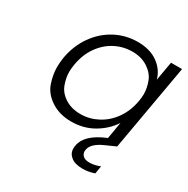

<svg xmlns="http://www.w3.org/2000/svg" viewBox="-170 -703 1031 1054"><g transform="rotate(30 345.5 -176.5)"><path d="M507 153Q537 153 573 139L565 188Q527 201 491 201Q443 201 417.5 181Q392 161 392 130Q392 120 394 109Q407 36 523 -13L528 -15L546 -121Q510 -65 447.5 -28.5Q385 8 307 8Q233 8 179.5 -27Q126 -62 108.5 -113.5Q91 -165 91 -212Q91 -241 96 -274Q111 -358 156 -421.5Q201 -485 266.5 -519.5Q332 -554 407 -554Q485 -554 535 -518Q585 -482 600 -426L621 -546H691L595 0L530 29Q461 60 454 102Q453 107 453 112Q453 129 466 141Q479 153 507 153ZM331 -53Q387 -53 438.5 -80Q490 -107 525.5 -157Q561 -207 573 -273Q578 -299 578 -322Q578 -359 563 -399Q548 -439 506.5 -466Q465 -493 409 -493Q351 -493 300.5 -467Q250 -441 214.5 -391.5Q179 -342 167 -274Q162 -247 162 -223Q162 -187 176.5 -146.5Q191 -106 232 -79.5Q273 -53 331 -53Z"/></g></svg>

Font: Fz Poppins Light
Style: Italic
Weight: 300
Italic angle: -10°
Designer: Ninad Kale (Devanagari), Jonny Pinhorn (Latin)
Foundry: Indian Type Foundry
Version: Vit hóa bi Vntype.Com & FontZin.Com